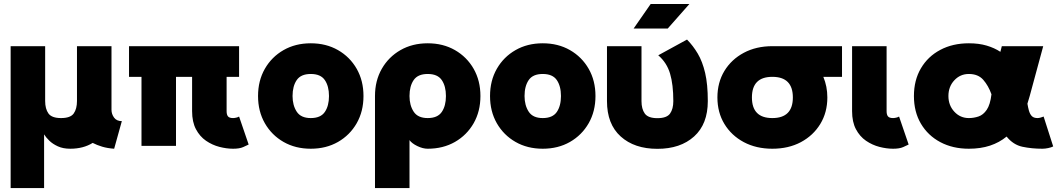

<svg xmlns="http://www.w3.org/2000/svg" viewBox="-20 -743 5397 978"><path d="M561.5 14.6Q527.8 12.2 500.7 4.2Q473.6 -3.9 452.1 -15.1Q404.3 14.6 337.9 14.6Q301.3 14.6 274.7 2.4Q248 -9.8 230.7 -26.9Q213.4 -43.9 204.6 -58.6V214.8H34.2V-507.8H210V-228.5Q210 -188.5 226.8 -165Q243.7 -141.6 291 -141.6Q338.9 -141.6 355.5 -165Q372.1 -188.5 372.1 -228.5V-507.8H547.9V-184.1Q547.9 -162.1 561 -144Q574.2 -126 600.6 -126Z M1197.8 -351.6H1134.3V-176.8Q1134.3 -158.7 1141.4 -150.1Q1148.4 -141.6 1167.5 -141.6Q1174.3 -141.6 1183.6 -143.8Q1192.9 -146 1197.8 -149.4L1246.6 -6.8Q1237.3 -2 1218.5 6.3Q1199.7 14.6 1167.5 14.6Q1133.8 14.6 1097.4 5.1Q1061 -4.4 1029.3 -26.1Q997.6 -47.9 978 -85Q958.5 -122.1 958.5 -176.8V-351.6H876.5V0H700.7V-351.6H637.2V-507.8H1197.8Z M1294.4 -253.9Q1294.4 -332 1329.1 -392.6Q1363.8 -453.1 1424.3 -487.8Q1484.9 -522.5 1563 -522.5Q1641.1 -522.5 1701.7 -487.8Q1762.2 -453.1 1796.9 -392.6Q1831.5 -332 1831.5 -253.9Q1831.5 -175.8 1796.9 -115.2Q1762.2 -54.7 1701.7 -20Q1641.1 14.6 1563 14.6Q1484.9 14.6 1424.3 -20Q1363.8 -54.7 1329.1 -115.2Q1294.4 -175.8 1294.4 -253.9ZM1470.2 -253.9Q1470.2 -206.5 1491.5 -174.1Q1512.7 -141.6 1563 -141.6Q1613.3 -141.6 1634.5 -172.6Q1655.8 -203.6 1655.8 -253.9Q1655.8 -304.2 1634.5 -335.2Q1613.3 -366.2 1563 -366.2Q1512.7 -366.2 1491.5 -335.2Q1470.2 -304.2 1470.2 -253.9Z M1890.1 -253.9Q1890.1 -332 1924.8 -392.6Q1959.5 -453.1 2020 -487.8Q2080.6 -522.5 2158.7 -522.5Q2236.8 -522.5 2297.4 -487.8Q2357.9 -453.1 2392.6 -392.6Q2427.2 -332 2427.2 -253.9Q2427.2 -175.8 2392.6 -115.2Q2357.9 -54.7 2297.4 -20Q2236.8 14.6 2158.7 14.6Q2133.8 14.6 2105.7 1Q2077.6 -12.7 2065.9 -29.3V214.8H1890.1ZM2065.9 -253.9Q2065.9 -206.5 2087.2 -174.1Q2108.4 -141.6 2158.7 -141.6Q2209 -141.6 2230.2 -172.6Q2251.5 -203.6 2251.5 -253.9Q2251.5 -304.2 2230.2 -335.2Q2209 -366.2 2158.7 -366.2Q2108.4 -366.2 2087.2 -335.2Q2065.9 -304.2 2065.9 -253.9Z M2476.1 -253.9Q2476.1 -332 2510.7 -392.6Q2545.4 -453.1 2606 -487.8Q2666.5 -522.5 2744.6 -522.5Q2822.8 -522.5 2883.3 -487.8Q2943.8 -453.1 2978.5 -392.6Q3013.2 -332 3013.2 -253.9Q3013.2 -175.8 2978.5 -115.2Q2943.8 -54.7 2883.3 -20Q2822.8 14.6 2744.6 14.6Q2666.5 14.6 2606 -20Q2545.4 -54.7 2510.7 -115.2Q2476.1 -175.8 2476.1 -253.9ZM2651.9 -253.9Q2651.9 -206.5 2673.1 -174.1Q2694.3 -141.6 2744.6 -141.6Q2794.9 -141.6 2816.2 -172.6Q2837.4 -203.6 2837.4 -253.9Q2837.4 -304.2 2816.2 -335.2Q2794.9 -366.2 2744.6 -366.2Q2694.3 -366.2 2673.1 -335.2Q2651.9 -304.2 2651.9 -253.9Z M3247.6 -507.8V-228Q3247.6 -188 3264.4 -164.6Q3281.2 -141.1 3328.6 -141.1Q3376.5 -141.1 3393.1 -164.6Q3409.7 -188 3409.7 -228Q3409.7 -312.5 3393.1 -368.2Q3376.5 -423.8 3333 -461.4L3479.5 -541.5Q3510.3 -510.3 3534.2 -470Q3558.1 -429.7 3571.8 -371.6Q3585.4 -313.5 3585.4 -228Q3585.4 -110.8 3515.6 -47.9Q3445.8 15.1 3328.6 15.1Q3211.4 15.1 3141.6 -47.9Q3071.8 -110.8 3071.8 -228V-507.8ZM3381.3 -597.7H3207.5L3294.4 -722.7H3491.7Z M3634.3 -246.6Q3634.3 -322.8 3669.9 -381.6Q3705.6 -440.4 3768.8 -474.1Q3832 -507.8 3914.1 -507.8H4269V-351.6H4173.8Q4194.3 -302.7 4194.3 -246.6Q4194.3 -170.4 4158.4 -111.6Q4122.6 -52.7 4059.6 -19Q3996.6 14.6 3914.1 14.6Q3832 14.6 3768.8 -19Q3705.6 -52.7 3669.9 -111.6Q3634.3 -170.4 3634.3 -246.6ZM3810.1 -246.6Q3810.1 -141.6 3914.1 -141.6Q4018.6 -141.6 4018.6 -246.6Q4018.6 -351.6 3914.1 -351.6Q3810.1 -351.6 3810.1 -246.6Z M4559.6 -149.4 4608.4 -6.8Q4599.1 -2 4580.3 6.3Q4561.5 14.6 4529.3 14.6Q4495.6 14.6 4459.2 5.1Q4422.9 -4.4 4391.1 -26.1Q4359.4 -47.9 4339.8 -85Q4320.3 -122.1 4320.3 -176.8V-507.8H4496.1V-176.8Q4496.1 -158.7 4503.2 -150.1Q4510.3 -141.6 4529.3 -141.6Q4536.1 -141.6 4545.4 -143.8Q4554.7 -146 4559.6 -149.4Z M5344.7 2.9Q5335.4 7.8 5319.6 11.2Q5303.7 14.6 5289.6 14.6Q5235.4 14.6 5188.2 4.6Q5141.1 -5.4 5107.4 -47.4Q5070.8 -17.1 5022.9 -1.2Q4975.1 14.6 4915 14.6Q4833 14.6 4769.8 -19Q4706.5 -52.7 4670.9 -113Q4635.3 -173.3 4635.3 -253.9Q4635.3 -334.5 4670.9 -395Q4706.5 -455.6 4769.8 -489Q4833 -522.5 4915 -522.5Q4966.3 -522.5 5005.9 -510.7Q5045.4 -499 5075.7 -479L5083 -507.8H5293.9L5225.1 -253.9Q5219.7 -233.4 5213.4 -214.8Q5215.3 -204.6 5217 -196Q5218.8 -187.5 5220.7 -180.7Q5226.1 -161.6 5235.8 -151.6Q5245.6 -141.6 5265.1 -141.6Q5272 -141.6 5281.5 -144.3Q5291 -147 5295.9 -149.4ZM4915 -366.2Q4871.1 -366.2 4841.1 -334Q4811 -301.8 4811 -253.9Q4811 -206.5 4841.1 -174.1Q4871.1 -141.6 4915 -141.6Q4940.4 -141.6 4964.4 -149.7Q4988.3 -157.7 5006.1 -183.6Q5023.9 -209.5 5030.3 -262.7Q5014.6 -306.6 4988.5 -336.4Q4962.4 -366.2 4915 -366.2Z"/></svg>

Font: Giphurs Black
Style: Regular
Weight: 900
Version: Version 0.920; ttfautohint (v1.8.4.7-5d5b)